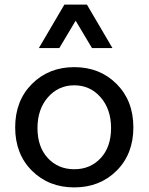

<svg xmlns="http://www.w3.org/2000/svg" viewBox="-20 -804 646 835"><path d="M487 -61.5Q414 11 303 11Q192 11 119 -61.5Q46 -134 46 -250Q46 -366 119 -439Q192 -512 303 -512Q414 -512 487 -439Q560 -366 560 -250Q560 -134 487 -61.5ZM188 -116.5Q233 -68 303 -68Q373 -68 418 -116.5Q463 -165 463 -247Q463 -329 417.5 -381Q372 -433 303 -433Q234 -433 188.5 -381Q143 -329 143 -247Q143 -165 188 -116.5ZM469 -595H380L309 -714L238 -595H149L260 -784H358Z"/></svg>

Font: Belgrano
Style: Regular
Weight: 400
Designer: Daniel Hernandez
Foundry: Daniel Hernndez
Version: Version 1.003